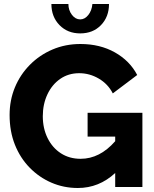

<svg xmlns="http://www.w3.org/2000/svg" viewBox="-20 -935 772 960"><path d="M369 5Q299 5 237.5 -21.5Q176 -48 128.5 -96.5Q81 -145 54.5 -211.5Q28 -278 28 -360Q28 -434 54.5 -498Q81 -562 129.5 -611Q178 -660 242.5 -687.5Q307 -715 382 -715Q480 -715 554.5 -673Q629 -631 666 -560L544 -468Q520 -515 474 -542Q428 -569 376 -569Q322 -569 281 -540.5Q240 -512 217 -463Q194 -414 194 -354Q194 -293 218 -244.5Q242 -196 284.5 -168.5Q327 -141 383 -141Q479 -141 556 -229V-252H418V-371H692V0H556V-70Q475 5 369 5ZM381 -838Q404 -838 421.5 -860Q439 -882 442 -915H525Q525 -851 485 -809.5Q445 -768 381 -768Q318 -768 277.5 -809.5Q237 -851 237 -915H322Q322 -884 339.5 -861Q357 -838 381 -838Z"/></svg>

Font: Raleway ExtraBold
Style: Regular
Weight: 800
Designer: Matt McInerney, Pablo Impallari, Rodrigo Fuenzalida
Foundry: Matt McInerney, Pablo Impallari, Rodrigo Fuenzalida
Version: Version 4.026